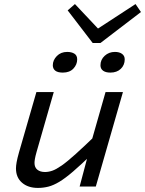

<svg xmlns="http://www.w3.org/2000/svg" viewBox="-20 -919 714 946"><path d="M372.4 0 421.1 -183.4H419.5L500 -465.3H585.7L452.1 0ZM462.9 -263.6 435.7 -162Q379.8 -108.1 340.5 -74.3Q301.2 -40.5 272.3 -23.2Q243.4 -5.9 218.5 0.5Q193.5 6.9 166.8 6.9Q118.2 6.9 88.5 -18.8Q58.7 -44.5 58.7 -89.1Q58.7 -101.4 61.9 -119.8Q65.1 -138.2 73.5 -168L159.3 -465.3H244.9L160.3 -170.8Q154.1 -148.6 152.1 -136.6Q150 -124.5 150 -116.1Q150 -94.1 164.1 -82.8Q178.2 -71.5 201.6 -71.5Q219.2 -71.5 237.7 -77.9Q256.3 -84.3 283.8 -103.4Q311.2 -122.5 353.9 -161Q396.6 -199.5 462.9 -263.6ZM674.5 -859.8 474.7 -707H447L448.3 -768.9L647.8 -899ZM313.4 -867.9 349.2 -899 471.8 -768.9 464.4 -707H436.8ZM289.6 -561.3Q264.2 -561.3 252.2 -570.9Q240.2 -580.5 240.2 -597.3Q240.2 -622.6 260 -642.9Q279.7 -663.2 311.2 -663.2Q332.3 -663.2 346.3 -654.7Q360.3 -646.1 360.3 -626.6Q360.3 -600.9 341.7 -581.1Q323.2 -561.3 289.6 -561.3ZM523.8 -561.3Q500.6 -561.3 487.8 -570.7Q475 -580.2 475 -597.3Q475 -625.1 495.9 -644.2Q516.7 -663.2 546 -663.2Q568.2 -663.2 581.3 -653.6Q594.5 -644 594.5 -626.6Q594.5 -598.4 575.1 -579.8Q555.8 -561.3 523.8 -561.3Z"/></svg>

Font: Intel One Mono Light
Style: Italic
Weight: 300
Italic angle: -16°
Monospace: yes
Designer: Fred Shallcrass
Foundry: Frere-Jones Type LLC
Version: Version 1.004